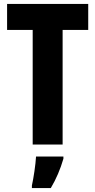

<svg xmlns="http://www.w3.org/2000/svg" viewBox="-20 -734 483 975"><path d="M298 0V-582H428V-714H16V-582H146V0ZM302 72V61H163C161 101 150 173 142 208V221H238C265 176 287 124 302 72Z"/></svg>

Font: Noto Sans Lao UI ExtCond ExtBd
Style: Regular
Weight: 800
Width: 2
Designer: Monotype Design Team
Foundry: Monotype Imaging Inc.
Version: Version 2.000